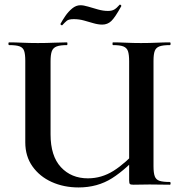

<svg xmlns="http://www.w3.org/2000/svg" viewBox="-20 -811 798 843"><path d="M547 -542Q547 -571 542 -586Q537 -601 522 -607Q507 -613 476 -613Q474 -613 474 -619Q474 -625 476 -625Q502 -625 533.5 -623.5Q565 -622 599 -622Q635 -622 667.5 -623.5Q700 -625 726 -625Q729 -625 729 -619Q729 -613 726 -613Q696 -613 680.5 -607.5Q665 -602 659.5 -587.5Q654 -573 654 -544V-81Q654 -52 659.5 -37Q665 -22 680.5 -17Q696 -12 726 -12Q729 -12 729 -6Q729 0 726 0Q704 0 683 -0.5Q662 -1 637 -1Q615 -1 600.5 -0.5Q586 0 566 0Q554 0 550.5 -3Q547 -6 547 -19ZM606 -149Q536 -69 472 -28.5Q408 12 325 12Q260 12 207 -12Q154 -36 122.5 -80.5Q91 -125 91 -186V-544Q91 -573 86 -587.5Q81 -602 66 -607.5Q51 -613 20 -613Q17 -613 17 -619Q17 -625 20 -625Q46 -625 78 -623.5Q110 -622 146 -622Q184 -622 216.5 -623.5Q249 -625 274 -625Q276 -625 276 -619Q276 -613 274 -613Q244 -613 228.5 -607Q213 -601 207.5 -586Q202 -571 202 -542V-221Q202 -126 247.5 -77Q293 -28 366 -28Q426 -28 478.5 -61Q531 -94 592 -161ZM454 -763Q471 -763 481.5 -769Q492 -775 505 -790Q507 -792 510.5 -789Q514 -786 512 -783Q485 -734 468.5 -718.5Q452 -703 429 -703Q411 -703 390.5 -709Q370 -715 348.5 -721Q327 -727 304 -727Q282 -727 273.5 -720Q265 -713 253 -700Q251 -699 247.5 -702Q244 -705 246 -707Q254 -722 267 -741Q280 -760 297 -774Q314 -788 333 -788Q347 -788 367 -782Q387 -776 410 -769.5Q433 -763 454 -763Z"/></svg>

Font: Cormorant Infant Light
Style: Regular
Weight: 300
Designer: Christian Thalmann (Catharsis Fonts)
Foundry: Catharsis Fonts
Version: Version 4.001